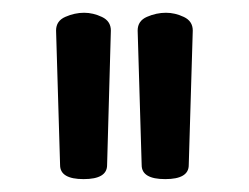

<svg xmlns="http://www.w3.org/2000/svg" viewBox="-20 -751 390 301"><path d="M74.2 -492.2 67.9 -703.1Q67.9 -718.3 82.5 -724.6Q97.2 -731 111.8 -731Q126 -731 139.9 -724.4Q153.8 -717.8 153.8 -703.1L147.9 -492.2Q147.9 -470.2 111.1 -470.2Q74.2 -470.2 74.2 -492.2ZM202.1 -492.2 195.8 -703.1Q195.8 -718.3 210.4 -724.6Q225.1 -731 240.2 -731Q254.4 -731 268.3 -724.4Q282.2 -717.8 282.2 -703.1L275.9 -492.2Q275.9 -470.2 239 -470.2Q202.1 -470.2 202.1 -492.2Z"/></svg>

Font: LXGW WenKai Screen R
Style: Regular
Weight: 400
Designer: Fontworks Inc.
Version: Version 1.235;May 31, 2022